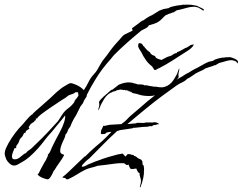

<svg xmlns="http://www.w3.org/2000/svg" viewBox="-55 -692 1036 820"><path d="M149 74Q146 74 134.5 70.5Q123 67 114 61Q105 55 106 51L110 49Q111 46 118.5 31.5Q126 17 133.5 4Q141 -9 142 -9Q142 -13 146.5 -20Q151 -27 149 -31Q156 -37 160 -46.5Q164 -56 168 -65Q176 -81 184 -97Q192 -113 201 -129Q212 -149 218.5 -169Q225 -189 223 -199Q219 -193 208.5 -180.5Q198 -168 189 -157Q180 -146 180 -146Q171 -134 159 -121Q147 -108 138 -96Q124 -77 107.5 -58.5Q91 -40 73 -24Q66 -18 58 -12Q50 -6 41 -1Q33 3 23.5 9Q14 15 5 15Q-4 15 -13.5 7Q-23 -1 -28 -11Q-30 -17 -32.5 -23.5Q-35 -30 -35 -38Q-34 -50 -29 -60Q-24 -70 -19 -80Q-6 -103 9.5 -123.5Q25 -144 44 -163Q47 -167 55 -176.5Q63 -186 71.5 -194.5Q80 -203 83 -203Q83 -205 94.5 -215.5Q106 -226 123.5 -241Q141 -256 157.5 -271Q174 -286 184 -296Q192 -303 197.5 -307.5Q203 -312 211 -318Q216 -321 229 -329Q242 -337 246 -337Q254 -337 272 -329Q290 -321 303 -307Q314 -323 323 -341.5Q332 -360 345 -374Q356 -386 360 -393Q364 -400 368.5 -408Q373 -416 382 -431Q387 -438 393 -445Q399 -452 404 -459Q417 -478 428 -491.5Q439 -505 454 -521Q458 -526 466 -535Q474 -544 478 -545L509 -560Q513 -563 510 -566.5Q507 -570 511 -573L537 -592Q542 -596 547 -600Q552 -604 559 -606Q562 -609 575.5 -617.5Q589 -626 594 -627L626 -647Q630 -649 634.5 -650Q639 -651 642 -653L664 -657L667 -658Q669 -661 679 -663.5Q689 -666 699.5 -668Q710 -670 714 -670L723 -671Q726 -673 729 -672Q732 -671 735 -672Q745 -672 753.5 -672Q762 -672 771 -670L787 -667Q791 -664 803 -659Q815 -654 816 -650L813 -646L808 -650Q802 -653 796.5 -657Q791 -661 783 -662Q780 -663 777 -663Q774 -663 771 -663Q758 -663 744.5 -659Q731 -655 718 -652Q714 -651 709.5 -650Q705 -649 700 -648L684 -638L681 -639Q679 -636 668.5 -633.5Q658 -631 659 -628Q655 -628 655 -629Q645 -621 638.5 -613.5Q632 -606 620 -598Q614 -594 601.5 -590Q589 -586 581 -584Q577 -575 563 -569Q549 -563 541 -555Q513 -532 486 -508Q459 -484 433 -458Q429 -454 426 -450Q423 -446 419 -441Q380 -398 354.5 -356Q329 -314 320 -295L316 -287L315 -280L304 -263L299 -251L289 -238L271 -202L259 -182Q255 -175 251.5 -167Q248 -159 245 -151L237 -140L231 -125L225 -118L222 -106L213 -86Q207 -73 204.5 -63.5Q202 -54 202 -49Q202 -39 207 -36Q212 -33 216 -32Q220 -31 217 -26Q210 -13 198 3.5Q186 20 178 34L174 38Q173 43 164.5 58Q156 73 149 74ZM13 -12Q23 -13 36 -25Q49 -37 56 -38Q59 -44 66 -48.5Q73 -53 78 -57L107 -85Q128 -105 150.5 -129Q173 -153 193 -175L213 -206Q221 -218 237 -230Q253 -242 263 -257Q262 -261 269 -268.5Q276 -276 279 -282Q281 -284 279.5 -289Q278 -294 279 -297Q279 -298 274 -298Q269 -298 267 -298Q261 -292 253 -290Q245 -288 237 -284L227 -276Q223 -274 204 -261.5Q185 -249 161.5 -233Q138 -217 121 -204Q104 -191 104 -186H98V-178H94V-177Q92 -175 90 -172Q88 -169 85 -168Q83 -166 83 -168H82Q81 -165 79.5 -164.5Q78 -164 76 -162L68 -150H67L71 -142Q69 -142 62 -137Q55 -132 55 -131V-126Q48 -125 46 -120Q44 -115 41 -110L30 -98L24 -82L17 -72Q16 -71 14.5 -68Q13 -65 14 -65V-64Q15 -64 15 -63Q15 -62 12.5 -60Q10 -58 7 -59Q6 -55 1 -44Q-4 -33 -4 -24Q-4 -9 13 -12ZM544 99Q547 88 547 82Q547 74 545 69Q543 64 542 58Q541 55 541 47L533 43L534 40Q532 41 530.5 35Q529 29 527 32Q527 30 528 28Q521 28 515 29.5Q509 31 503 29Q500 27 498 21Q496 15 494 11Q490 13 489 13Q484 13 480.5 9Q477 5 472 5Q459 4 438 6.5Q417 9 396.5 12Q376 15 362 16Q358 17 354.5 18.5Q351 20 347 21Q323 26 307 34Q291 42 275.5 52Q260 62 237 73Q236 73 235 73.5Q234 74 232 74Q226 74 224 68H221Q216 68 211 65Q221 58 240.5 39.5Q260 21 279.5 2Q299 -17 307 -24H309L313 -28Q330 -45 347.5 -60.5Q365 -76 383 -91Q386 -94 398.5 -106Q411 -118 421 -129Q415 -128 409.5 -128Q404 -128 401 -125H400Q400 -127 397 -123.5Q394 -120 393 -120Q392 -120 386.5 -119.5Q381 -119 380 -119L376 -121Q376 -125 376 -128Q376 -131 377 -135L387 -156Q389 -154 389 -154Q391 -154 401.5 -156.5Q412 -159 413 -159L463 -162L470 -167Q481 -175 489.5 -184.5Q498 -194 508 -202L542 -231Q561 -248 575.5 -260Q590 -272 607 -285Q605 -284 601 -284L598 -283Q597 -283 592.5 -282.5Q588 -282 580 -282Q570 -282 558 -283.5Q546 -285 532 -290Q531 -291 521.5 -292.5Q512 -294 512 -295H511Q509 -295 508.5 -297Q508 -299 506 -300V-297L503 -299L504 -300H505L503 -301L502 -299Q502 -300 501.5 -300Q501 -300 501 -301Q497 -301 496 -303L495 -302Q494 -302 493.5 -303.5Q493 -305 492 -306Q490 -304 489 -304L490 -306V-307L489 -305H488L487 -307L486 -306H485L486 -308L485 -307Q484 -307 483.5 -306.5Q483 -306 482 -306Q481 -306 480.5 -306.5Q480 -307 478 -307V-309Q478 -310 477.5 -309Q477 -308 477 -308V-309L476 -307Q474 -308 471 -308Q469 -308 467 -308.5Q465 -309 463 -309Q462 -309 461.5 -309.5Q461 -310 460 -310Q459 -309 458.5 -309Q458 -309 458 -309Q456 -309 455 -310V-308H454Q453 -308 449.5 -308Q446 -308 446 -306H442Q440 -303 433.5 -302Q427 -301 425 -299Q404 -292 390 -269.5Q376 -247 371 -233Q367 -221 365 -221V-222Q365 -224 365.5 -227Q366 -230 367 -234Q369 -239 369 -242Q369 -245 369 -247Q369 -250 368.5 -252Q368 -254 368 -255Q368 -260 376 -268L389 -281Q390 -282 394 -285Q398 -288 398 -289Q402 -291 411.5 -300.5Q421 -310 425 -309L447 -326Q449 -330 465 -335Q481 -340 485 -339Q486 -340 489 -340H495Q496 -341 497.5 -340Q499 -339 500 -339Q500 -340 500.5 -340Q501 -340 501 -340Q502 -340 502.5 -339.5Q503 -339 503 -339Q504 -339 504 -339.5Q504 -340 505 -340Q506 -340 508 -338L509 -339Q512 -338 516 -336.5Q520 -335 524 -335Q524 -335 525.5 -334.5Q527 -334 527 -333Q527 -333 527 -333.5Q527 -334 528 -334Q530 -331 539 -331.5Q548 -332 557 -330Q561 -329 561 -328Q561 -327 562 -327Q564 -328 563 -328Q562 -328 563 -328H566Q571 -328 575 -327Q579 -326 583 -325H584Q587 -325 593.5 -323.5Q600 -322 601 -322H603Q611 -322 619 -320.5Q627 -319 635 -319Q644 -319 651 -322Q672 -329 686.5 -351Q701 -373 705 -387Q707 -394 708.5 -396.5Q710 -399 710 -399Q711 -399 711 -397Q711 -396 710.5 -393Q710 -390 709 -386Q708 -382 707.5 -378.5Q707 -375 707 -373Q707 -370 707.5 -368.5Q708 -367 708 -365Q708 -360 700 -352L698 -350Q704 -355 710.5 -358.5Q717 -362 724 -366Q730 -370 736 -374Q742 -378 748 -380Q752 -383 766.5 -391.5Q781 -400 785 -401L821 -421Q825 -423 828.5 -424.5Q832 -426 836 -428L854 -432L856 -433Q861 -438 876.5 -442Q892 -446 896 -446H903V-447H906Q911 -447 916 -447.5Q921 -448 925 -448Q929 -448 935 -446L943 -443Q964 -435 961 -426Q959 -420 958.5 -421Q958 -422 956 -426Q954 -429 951 -430.5Q948 -432 944 -433Q938 -435 933 -435Q925 -435 915.5 -432.5Q906 -430 896 -427Q892 -426 888.5 -425Q885 -424 881 -423L864 -413L862 -414Q859 -411 844 -407Q829 -403 828 -401Q825 -401 826 -402Q813 -393 804 -389.5Q795 -386 782 -379Q775 -375 763.5 -366.5Q752 -358 745 -356Q736 -346 722.5 -340Q709 -334 698 -326Q664 -302 634.5 -280Q605 -258 572 -231L550 -213Q536 -201 520.5 -188.5Q505 -176 489 -162L523 -165H527V-166Q528 -168 537 -167.5Q546 -167 555 -167Q564 -167 564 -168L569 -169H597Q606 -171 614 -169Q614 -169 614.5 -168Q615 -167 616 -167Q618 -168 622 -164.5Q626 -161 623 -161Q622 -161 622.5 -161.5Q623 -162 621 -162Q620 -162 617 -161Q614 -160 611 -159Q611 -159 610.5 -158.5Q610 -158 610 -157Q609 -157 609 -158Q609 -159 608 -159Q607 -159 603.5 -158Q600 -157 597 -156Q597 -156 596.5 -155Q596 -154 595 -153H582L577 -151Q577 -151 571 -150.5Q565 -150 556 -150L519 -146Q518 -146 518 -146.5Q518 -147 516 -147Q515 -146 513.5 -145Q512 -144 510 -144L456 -136Q453 -133 446 -133Q414 -104 385.5 -75Q357 -46 334 -23L327 -16Q323 -12 319 -9.5Q315 -7 312 -3H311Q294 14 294 18Q294 20 298 20Q303 20 311 16Q319 11 327 8Q335 5 342 2Q348 -1 354 -3Q360 -5 366 -7Q383 -14 410 -22Q437 -30 450 -33Q454 -33 461.5 -35Q469 -37 470 -35L480 -24Q482 -23 486 -29Q490 -35 493 -34Q501 -34 508 -31Q510 -30 513.5 -30Q517 -30 518 -26Q520 -27 526 -23Q532 -19 533 -17L548 -10Q550 -9 550.5 -6.5Q551 -4 553 -3L554 10V12Q558 10 559.5 21.5Q561 33 560 38L559 45L560 44V46Q560 47 559.5 49.5Q559 52 559 54Q558 66 553 83Q552 87 551 90.5Q550 94 548 98Q546 108 543 108Q541 108 544 99ZM609 -393 603 -394 600 -401H599L595 -408Q579 -420 568 -435.5Q557 -451 548 -470Q544 -476 540.5 -481.5Q537 -487 535 -494Q535 -503 536.5 -505Q538 -507 538 -507Q539 -507 539 -507.5Q539 -508 541 -508Q543 -507 545.5 -507Q548 -507 550 -505Q553 -504 555 -499Q557 -494 561 -493Q561 -493 561.5 -493Q562 -493 561 -492Q564 -489 570 -481.5Q576 -474 580 -474Q580 -474 579.5 -473Q579 -472 580 -472V-471Q585 -471 586.5 -466.5Q588 -462 592 -460Q595 -457 598.5 -456Q602 -455 606 -453Q608 -452 609 -449Q610 -446 613 -444L619 -441Q621 -441 621 -440L635 -436Q640 -439 646 -442Q652 -445 654 -446Q661 -450 666 -451Q671 -452 676 -454Q683 -458 687.5 -461.5Q692 -465 699 -465Q701 -465 701 -470Q705 -469 718 -476.5Q731 -484 735 -486Q735 -487 736 -487Q741 -487 748.5 -492.5Q756 -498 760 -500Q763 -501 765.5 -501Q768 -501 769 -502Q770 -503 772 -503V-502Q772 -501 770.5 -497.5Q769 -494 763 -488Q756 -481 747 -475.5Q738 -470 729 -464Q703 -447 677.5 -431Q652 -415 625 -401Q621 -400 617.5 -397.5Q614 -395 609 -393Z"/></svg>

Font: Cherish
Style: Regular
Weight: 400
Designer: Robert E. Leuschke
Foundry: Robert E. Leuschke
Version: Version 1.005